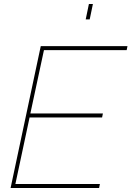

<svg xmlns="http://www.w3.org/2000/svg" viewBox="-20 -941 658 961"><path d="M184 -710H618L614 -690H200L132 -373H495L491 -353H128L57 -20H480L476 0H33ZM409 -844 425 -921H445L429 -844Z"/></svg>

Font: Raleway Thin
Style: Italic
Weight: 100
Italic angle: -12°
Designer: Matt McInerney, Pablo Impallari, Rodrigo Fuenzalida
Foundry: Matt McInerney, Pablo Impallari, Rodrigo Fuenzalida
Version: Version 4.026